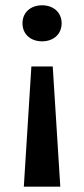

<svg xmlns="http://www.w3.org/2000/svg" viewBox="-20 -524 315 719"><path d="M205.8 175 177.5 -275H97.5L69.2 175ZM137.5 -369.2C179.2 -369.2 210.8 -395 210.8 -436.7C210.8 -478.3 179.2 -504.2 137.5 -504.2C95.8 -504.2 64.2 -478.3 64.2 -436.7C64.2 -395 95.8 -369.2 137.5 -369.2Z"/></svg>

Font: Boon SemiBold
Style: Regular
Weight: 600
Designer: Sungsit Sawaiwan
Foundry: FontUni
Version: Version 2.0